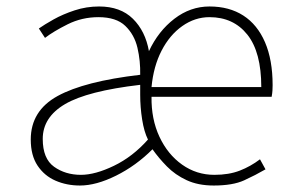

<svg xmlns="http://www.w3.org/2000/svg" viewBox="-20 -560 903 593"><path d="M227 13Q186 13 151.5 -2Q117 -17 96 -48.5Q75 -80 75 -129Q75 -218 158 -263.5Q241 -309 413 -329Q414 -372 404.5 -412.5Q395 -453 367 -480Q339 -507 284 -507Q233 -507 189 -485Q145 -463 119 -443L100 -472Q117 -484 145.5 -500Q174 -516 210.5 -528Q247 -540 286 -540Q352 -540 390.5 -502Q429 -464 440 -402Q469 -464 518.5 -502Q568 -540 627 -540Q688 -540 731.5 -512Q775 -484 798.5 -429.5Q822 -375 822 -297Q822 -289 821.5 -280.5Q821 -272 819 -261H448Q447 -192 472.5 -137.5Q498 -83 542.5 -51.5Q587 -20 642 -20Q687 -20 720.5 -33Q754 -46 783 -68L800 -37Q769 -19 734 -3Q699 13 640 13Q592 13 556.5 -3.5Q521 -20 495.5 -46Q470 -72 451 -99Q400 -48 338.5 -17.5Q277 13 227 13ZM230 -20Q274 -20 332 -48Q390 -76 437 -129Q425 -153 419 -191Q413 -229 413 -267V-298Q250 -279 181 -238.5Q112 -198 112 -131Q112 -70 147 -45Q182 -20 230 -20ZM448 -291H787Q787 -399 744 -453Q701 -507 627 -507Q582 -507 543 -479.5Q504 -452 479 -403.5Q454 -355 448 -291Z"/></svg>

Font: Noto Sans SC Thin
Style: Regular
Weight: 100
Designer: Ryoko NISHIZUKA 西塚涼子 (kana, bopomofo & ideographs); Paul D. Hunt (Latin, Greek & Cyrillic); Sandoll Communications 산돌커뮤니
Foundry: Adobe
Version: Version 2.004-H2;hotconv 1.0.118;makeotfexe 2.5.65603